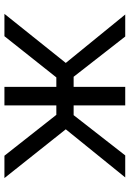

<svg xmlns="http://www.w3.org/2000/svg" viewBox="121 -706 585 867"><g transform="rotate(90 413.5 -272.5)"><path d="M42.6 0H143.5L329.5 -234.4H372.2V0H456V-234.4H498.6L683.2 0H784.1L563.9 -277L781.2 -545.5H681.8L500 -312.5H456V-545.5H372.2V-312.5H326.7L144.9 -545.5H45.5L264.2 -277Z"/></g></svg>

Font: Karasuma Gothic
Style: Regular
Weight: 400
Designer: Rasmus Andersson, Ryoko Nishizuka
Foundry: Genbu
Version: Version 1.00